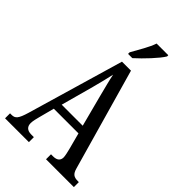

<svg xmlns="http://www.w3.org/2000/svg" viewBox="-274 -1024 1117 1117"><g transform="rotate(45 284.0 -465.5)"><path d="M243 -784V-771H278C326 -814 394 -886 414 -921V-931H318C303 -886 271 -835 243 -784ZM2 0H198V-41H177C141 -41 127 -59 127 -86C127 -104 134 -129 138 -145L163 -240H366L393 -138C398 -118 404 -93 404 -80C404 -56 389 -41 357 -41H339V0H568V-41H560C527 -41 512 -51 502 -87L324 -714H250L76 -119C57 -55 44 -41 15 -41H2ZM179 -289 234 -490C247 -539 259 -587 267 -624C274 -587 287 -540 302 -480L352 -289Z"/></g></svg>

Font: Noto Serif Lao ExtCond
Style: Regular
Weight: 400
Width: 2
Designer: Monotype Design Team
Foundry: Monotype Imaging Inc.
Version: Version 2.004